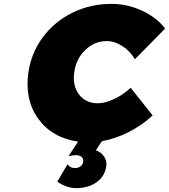

<svg xmlns="http://www.w3.org/2000/svg" viewBox="-20 -728 876 995"><path d="M127 -352.1Q141.6 -453.6 202.1 -535.2Q262.7 -616.7 356 -662.4Q449.2 -708 558.1 -708Q638.7 -708 714.6 -673.3Q790.5 -638.7 835.9 -580.1L679.2 -420.9Q653.8 -463.9 613.8 -489.5Q573.7 -515.1 533.2 -515.1Q470.2 -515.1 422.6 -469.7Q375 -424.3 365.2 -355Q354.5 -284.7 389.2 -238.8Q423.8 -192.9 486.8 -192.9Q524.4 -192.9 571 -214.6Q617.7 -236.3 657.2 -272.9L771 -129.9Q716.3 -78.6 646.7 -43.5Q577.1 -8.3 507.8 3.9L477.1 50.8Q505.4 61.5 520 84Q534.7 106.4 530.8 133.8Q523.4 185.5 480.5 216.3Q437.5 247.1 373 247.1Q350.6 247.1 324 237.8Q297.4 228.5 276.9 212.9L330.1 123Q342.8 143.1 368.2 143.1Q385.3 143.1 397.2 134Q409.2 125 411.1 109.9Q413.1 94.2 402.8 85.2Q392.6 76.2 373 76.2Q356.9 76.2 335 81.1L384.8 5.9Q250 -13.7 178.5 -112.3Q106.9 -210.9 127 -352.1Z"/></svg>

Font: Trueno Black
Style: Italic
Weight: 900
Designer: Julieta Ulanovsky
Foundry: Julieta Ulanovsky
Version: Version 3.001b | FøM Fix